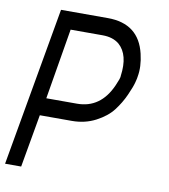

<svg xmlns="http://www.w3.org/2000/svg" viewBox="-87 -571 788 893"><g transform="rotate(10 307.5 -125.0)"><path d="M-3 250 129 -500H350Q497 -500 529 -363Q543 -304 534 -256Q534 -251 528 -228Q522 -205 504 -165Q486 -125 458.5 -89Q431 -53 380.5 -26.5Q330 0 268 0H117L73 250ZM133 -83H278Q389 -83 440 -198Q456 -234 456 -244V-246Q470 -347 419 -392Q389 -417 340 -417H189Z"/></g></svg>

Font: Hermit LightItalic
Style: Regular
Weight: 300
Italic angle: -10°
Designer: Pablo Caro
Version: Version 2.000;PS 002.000;hotconv 1.0.88;makeotf.lib2.5.64775